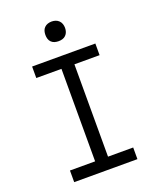

<svg xmlns="http://www.w3.org/2000/svg" viewBox="-170 -1048 939 1147"><g transform="rotate(-20 300.0 -474.0)"><path d="M99 0V-74H259V-662H99V-735H501V-661H341V-74H501V0ZM300 -823Q287 -823 275 -826.5Q263 -830 254 -839Q245 -848 241.5 -860Q238 -872 238 -885Q238 -898 241.5 -910Q245 -922 254 -931Q263 -940 275 -944Q287 -948 300 -948Q313 -948 325 -944Q337 -940 346 -931Q355 -922 359 -910Q363 -898 363 -885Q363 -872 359 -860Q355 -848 346 -839Q337 -830 325 -826.5Q313 -823 300 -823Z"/></g></svg>

Font: Iosevka Mono
Style: Regular
Weight: 400
Designer: Belleve Invis
Foundry: Belleve Invis
Version: Version 11.1.1